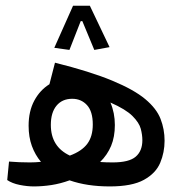

<svg xmlns="http://www.w3.org/2000/svg" viewBox="-20 -653 626 675"><path d="M98.6 2.4Q75.7 2.4 49.1 -2.9Q22.5 -8.3 5.4 -20L11.7 -85Q46.9 -82 85 -82Q104.5 -82 124 -84Q103.5 -108.4 92 -139.9Q80.6 -171.4 80.6 -210.9Q80.6 -262.2 100.6 -299.3Q120.6 -336.4 153.8 -356.9L173.3 -432.6Q297.9 -401.4 374.3 -369.6Q450.7 -337.9 490.5 -304.7Q530.3 -271.5 544.4 -235.1Q558.6 -198.7 558.6 -158.2Q558.6 -117.2 543.2 -80.6Q527.8 -43.9 486.1 -20.8Q444.3 2.4 365.7 2.4Q285.6 2.4 224.6 -19Q192.4 -7.3 160.6 -2.4Q128.9 2.4 98.6 2.4ZM225.6 -106Q267.6 -121.6 286.9 -147.5Q306.2 -173.3 306.2 -215.3Q306.2 -261.2 285.9 -283.4Q265.6 -305.7 233.9 -305.7Q198.7 -305.7 178.7 -281.5Q158.7 -257.3 158.7 -213.9Q158.7 -137.2 225.6 -106ZM332 -83.5Q352.5 -82 376 -82Q433.6 -82 457 -102.1Q480.5 -122.1 480.5 -160.2Q480.5 -178.7 474.9 -200.2Q469.2 -221.7 445.8 -245.1Q422.4 -268.6 368.2 -292.5Q383.8 -256.3 383.8 -213.4Q383.8 -171.9 370.6 -140.1Q357.4 -108.4 332 -83.5ZM295.9 -632.8 365.2 -487.3 311.5 -477.5 269.5 -578.6H263.7L224.1 -477.5L170.9 -484.9L236.8 -632.8Z"/></svg>

Font: Cascadia Code NF SemiLight
Style: Regular
Weight: 350
Monospace: yes
Designer: Aaron Bell
Foundry: Saja Typeworks
Version: Version 2404.023; ttfautohint (v1.8.4)